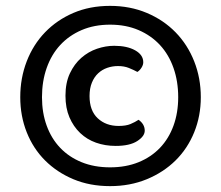

<svg xmlns="http://www.w3.org/2000/svg" viewBox="-20 -632 753 654"><path d="M49 -301Q49 -366 71 -423Q93 -480 133.5 -522Q174 -564 230 -588Q286 -612 355 -612Q423 -612 480 -588Q537 -564 578 -522Q619 -480 641.5 -423Q664 -366 664 -301Q664 -237 641.5 -181.5Q619 -126 578 -85.5Q537 -45 480 -21.5Q423 2 355 2Q286 2 230 -21.5Q174 -45 133.5 -85.5Q93 -126 71 -181.5Q49 -237 49 -301ZM355 -548Q301 -548 258 -529.5Q215 -511 185 -478.5Q155 -446 139 -400.5Q123 -355 123 -301Q123 -248 139 -204Q155 -160 185 -128.5Q215 -97 258 -79.5Q301 -62 355 -62Q409 -62 452 -79.5Q495 -97 525 -128.5Q555 -160 571 -204Q587 -248 587 -301Q587 -355 571 -400.5Q555 -446 525 -478.5Q495 -511 452 -529.5Q409 -548 355 -548ZM382 -407Q363 -407 345.5 -401Q328 -395 314.5 -382.5Q301 -370 293 -350.5Q285 -331 285 -305Q285 -255 313 -229Q341 -203 384 -203Q409 -203 424.5 -209.5Q440 -216 452 -224Q473 -209 473 -187Q473 -168 447.5 -151.5Q422 -135 374 -135Q338 -135 307 -146Q276 -157 253 -179Q230 -201 216.5 -232.5Q203 -264 203 -306Q203 -350 218 -382Q233 -414 257 -435Q281 -456 310.5 -466Q340 -476 369 -476Q413 -476 440.5 -460.5Q468 -445 468 -420Q468 -411 462 -401.5Q456 -392 448 -387Q435 -394 419 -400.5Q403 -407 382 -407Z"/></svg>

Font: Baloo Bhaina 2 Medium
Style: Regular
Weight: 500
Designer: Yesha Goshar, Manish Minz, Shuchita Grover and Ek Type
Foundry: Ek Type
Version: Version 1.640;hotconv 1.0.111;makeotfexe 2.5.65597; ttfautoh